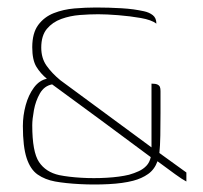

<svg xmlns="http://www.w3.org/2000/svg" viewBox="-20 -484 542 512"><path d="M477 0Q467 -5 447 -19.5Q427 -34 400 -54Q392 -32 375 -20Q358 -8 335 -2Q308 5 270 7Q232 9 193.5 7Q155 5 127 0Q100 -5 80.5 -18.5Q61 -32 51 -62.5Q41 -93 41 -148Q41 -176 48.5 -203.5Q56 -231 70.5 -250.5Q85 -270 105 -274Q88 -288 77 -306Q66 -324 66 -358Q66 -396 82 -417.5Q98 -439 123.5 -449Q149 -459 178.5 -461.5Q208 -464 236 -464Q253 -464 270 -463.5Q287 -463 304 -462Q321 -461 336 -459Q350 -457 364 -454Q378 -451 387.5 -443.5Q397 -436 397 -421Q384 -431 355.5 -436Q327 -441 295.5 -443.5Q264 -446 242 -446Q219 -446 193 -444Q167 -442 143.5 -433.5Q120 -425 105 -407Q90 -389 90 -357Q90 -329 104 -309Q118 -289 141 -270L384 -91V-261Q395 -261 400 -258.5Q405 -256 406.5 -252Q408 -248 408 -241Q408 -214 408 -182.5Q408 -151 407.5 -122.5Q407 -94 405 -76L477 -24ZM119 -259Q98 -255 86.5 -235Q75 -215 70.5 -190.5Q66 -166 66 -150Q66 -79 84 -52Q102 -25 138 -17Q163 -12 196.5 -10Q230 -8 264.5 -10Q299 -12 324 -18Q338 -22 350 -27.5Q362 -33 370.5 -42Q379 -51 382 -65Q316 -114 250.5 -162.5Q185 -211 119 -259Z"/></svg>

Font: Genos Thin Thin
Style: Regular
Weight: 250
Version: Version 1.010